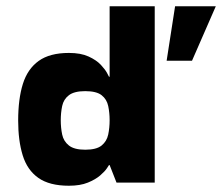

<svg xmlns="http://www.w3.org/2000/svg" viewBox="-20 -583 709 613"><path d="M200 10Q138 10 102.5 -15Q67 -40 52.5 -87Q38 -134 38 -198Q38 -267 53 -315Q68 -363 103.5 -388.5Q139 -414 200 -414Q238 -414 263 -402.5Q288 -391 302 -376Q316 -361 322 -349.5Q328 -338 328 -338H330V-563H474V0H352L330 -56H328Q328 -56 321.5 -46Q315 -36 300 -23Q285 -10 260.5 0Q236 10 200 10ZM252 -105Q288 -105 304.5 -118.5Q321 -132 325.5 -153.5Q330 -175 330 -199Q330 -223 325.5 -244.5Q321 -266 304.5 -279Q288 -292 252 -292Q217 -292 200 -279Q183 -266 178.5 -244.5Q174 -223 174 -199Q174 -175 178.5 -153.5Q183 -132 200 -118.5Q217 -105 252 -105ZM512 -389 539 -563H669L593 -389Z"/></svg>

Font: Darker Grotesque Black
Style: Regular
Weight: 900
Designer: Gabriel Lam
Foundry: TypeRant
Version: Version 1.000;gftools[0.9.28]